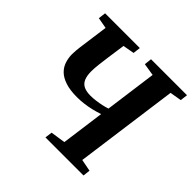

<svg xmlns="http://www.w3.org/2000/svg" viewBox="-184 -921 1098 1098"><g transform="rotate(45 365.0 -371.5)"><path d="M327.5 0 333.5 -44 423 -57.5 458.5 -319.5Q434 -311 406.2 -304.2Q378.5 -297.5 350 -293.8Q321.5 -290 292.5 -290Q236 -290 198.2 -302.5Q160.5 -315 138.8 -336.2Q117 -357.5 107.8 -385.8Q98.5 -414 98.5 -445Q98.5 -460.5 100.2 -477Q102 -493.5 103.5 -506.5L128 -686L61.5 -698L67 -743H348L342.5 -698L273.5 -685.5L257.5 -573.5Q253 -540.5 249.2 -508.5Q245.5 -476.5 245.5 -451.5Q245.5 -417 255 -394.5Q264.5 -372 285.5 -361.2Q306.5 -350.5 341.5 -350.5Q361 -350.5 384 -353.5Q407 -356.5 428.5 -361.2Q450 -366 466 -371.5L508.5 -686L433.5 -698L438.5 -743H729.5L724 -698L653.5 -686L568 -57.5L640.5 -43.5L635.5 0Z"/></g></svg>

Font: Merriweather 36pt
Style: Bold Italic
Weight: 700
Italic angle: -7.8°
Version: Version 2.101